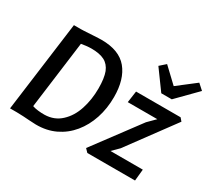

<svg xmlns="http://www.w3.org/2000/svg" viewBox="-160 -1105 1500 1379"><g transform="rotate(30 589.5 -416.0)"><path d="M264.5 8Q234.5 7 208.8 5.2Q183 3.5 157.8 1.8Q132.5 0 104 0H47.5L146 -747H204Q211.5 -747 227.5 -747.8Q243.5 -748.5 263.8 -749.8Q284 -751 305 -752.2Q326 -753.5 343.8 -754.2Q361.5 -755 371 -755Q518 -755 586 -672.8Q654 -590.5 654 -443.5Q654 -348.5 626.8 -266Q599.5 -183.5 548.5 -121.5Q497.5 -59.5 425.8 -25.2Q354 9 264.5 8ZM284.5 -84Q364.5 -85.5 419 -136.5Q474 -187 500.2 -268Q526.5 -349 526.5 -441.5Q526.5 -526 508 -575Q488.5 -623 448.2 -643.8Q408 -664.5 340 -664.5Q321.5 -664.5 296.2 -661.8Q271 -659 256.5 -656L183.5 -97Q203 -90 230.2 -86.8Q257.5 -83.5 284.5 -84ZM688.5 0 663 -26.5 942.5 -401.5 1002.5 -461.5H757.5L771 -557H1140.5L1161.5 -532.5L879 -149L825 -95.5H1093.5L1084 0ZM934 -637 817.5 -797 865.5 -839.5 985.5 -726 1132.5 -839.5 1179 -797.5 1021 -637Z"/></g></svg>

Font: Merriweather Sans Medium
Style: Italic
Weight: 500
Italic angle: -7.5°
Designer: Eben Sorkin
Foundry: Eben Sorkin
Version: Version 2.001